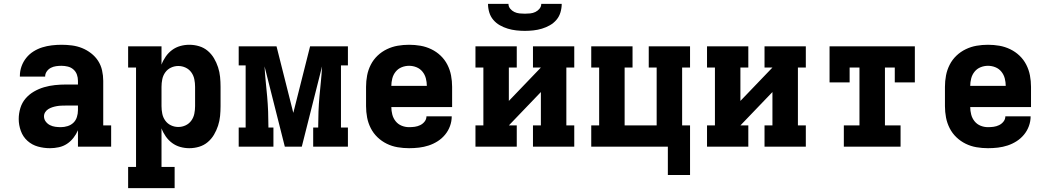

<svg xmlns="http://www.w3.org/2000/svg" viewBox="-20 -760 5440 995"><path d="M239 8Q207 8 176.5 -0.5Q146 -9 122.5 -30Q99 -51 88 -81.5Q77 -112 77 -143Q77 -172 85.5 -200Q94 -228 112.5 -249.5Q131 -271 156 -285.5Q181 -300 208.5 -308Q236 -316 264.5 -319Q293 -322 321 -322H384V-341Q384 -358 378.5 -373.5Q373 -389 360.5 -400Q348 -411 331.5 -415Q315 -419 299 -419Q285 -419 270.5 -417Q256 -415 243.5 -408.5Q231 -402 222.5 -390Q214 -378 214 -364V-363H83V-367Q83 -392 91.5 -416Q100 -440 116 -460Q132 -480 153.5 -493.5Q175 -507 199 -514.5Q223 -522 248.5 -525Q274 -528 299 -528Q326 -528 353 -524.5Q380 -521 405 -511Q430 -501 452 -484Q474 -467 488.5 -444.5Q503 -422 509 -395Q515 -368 515 -341V-110H556V0H384V-85Q375 -64 360.5 -45.5Q346 -27 327 -14.5Q308 -2 285 3Q262 8 239 8ZM295 -101Q313 -101 330.5 -106.5Q348 -112 360.5 -124Q373 -136 378.5 -153.5Q384 -171 384 -189V-213H322Q310 -213 298 -212.5Q286 -212 274.5 -210Q263 -208 252 -204.5Q241 -201 231 -195Q221 -189 214.5 -179Q208 -169 208 -157Q208 -142 217 -130Q226 -118 239 -111.5Q252 -105 266.5 -103Q281 -101 295 -101Z M885 215H644V105H685V-410H644V-520H817V-425Q825 -447 839 -467Q853 -487 872 -501Q891 -515 914 -521.5Q937 -528 961 -528Q987 -528 1012 -520.5Q1037 -513 1056.5 -496.5Q1076 -480 1089 -458Q1102 -436 1110 -411.5Q1118 -387 1120.5 -361.5Q1123 -336 1123 -310V-210Q1123 -184 1120.5 -158.5Q1118 -133 1110 -108.5Q1102 -84 1089 -62Q1076 -40 1056.5 -23.5Q1037 -7 1012 0.5Q987 8 961 8Q937 8 914 1.5Q891 -5 872 -19Q853 -33 839 -53Q825 -73 817 -95V105H885ZM904 -102Q924 -102 942 -110.5Q960 -119 971.5 -135Q983 -151 987 -170.5Q991 -190 991 -210V-310Q991 -330 987 -349.5Q983 -369 971.5 -385Q960 -401 942 -409.5Q924 -418 904 -418Q884 -418 866 -409.5Q848 -401 836.5 -385Q825 -369 821 -349.5Q817 -330 817 -310V-210Q817 -190 821 -170.5Q825 -151 836.5 -135Q848 -119 866 -110.5Q884 -102 904 -102Z M1217 0V-99H1253V-421H1217V-520H1413L1500 -175L1587 -520H1783V-421H1747V-99H1783V0H1603V-99H1629V-104Q1629 -143 1630.5 -182Q1632 -221 1635.5 -260Q1639 -299 1643 -338Q1647 -377 1649 -416L1544 0H1456L1351 -416Q1353 -377 1357 -338Q1361 -299 1364.5 -260Q1368 -221 1369.5 -182Q1371 -143 1371 -104V-99H1397V0Z M2100 8Q2070 8 2040.5 3Q2011 -2 1984.5 -15Q1958 -28 1936.5 -48.5Q1915 -69 1901.5 -95.5Q1888 -122 1882.5 -151Q1877 -180 1877 -210V-310Q1877 -340 1882.5 -369Q1888 -398 1901.5 -424.5Q1915 -451 1936.5 -471.5Q1958 -492 1985 -505Q2012 -518 2041 -523Q2070 -528 2100 -528Q2130 -528 2159 -523Q2188 -518 2215 -505Q2242 -492 2263.5 -471.5Q2285 -451 2298.5 -424.5Q2312 -398 2317.5 -369Q2323 -340 2323 -310V-205H2008Q2008 -186 2013 -166.5Q2018 -147 2030.5 -131.5Q2043 -116 2061.5 -108.5Q2080 -101 2100 -101Q2115 -101 2129.5 -103Q2144 -105 2157.5 -111.5Q2171 -118 2180.5 -130Q2190 -142 2190 -157H2321Q2321 -131 2312 -106.5Q2303 -82 2286.5 -62Q2270 -42 2248 -28Q2226 -14 2201.5 -6Q2177 2 2151.5 5Q2126 8 2100 8ZM2008 -315H2192Q2192 -334 2187 -353.5Q2182 -373 2169.5 -388.5Q2157 -404 2138.5 -411.5Q2120 -419 2100 -419Q2080 -419 2061.5 -411.5Q2043 -404 2030.5 -388.5Q2018 -373 2013 -353.5Q2008 -334 2008 -315Z M2444 0V-110H2485V-410H2444V-520H2658V-410H2617V-237L2783 -410H2742V-520H2956V-410H2915V-110H2956V0H2742V-110H2783V-283L2617 -110H2658V0ZM2700 -600Q2678 -600 2655.5 -602.5Q2633 -605 2611.5 -611.5Q2590 -618 2570.5 -629Q2551 -640 2536.5 -657Q2522 -674 2515.5 -696Q2509 -718 2509 -740H2615Q2615 -726 2624 -715Q2633 -704 2645.5 -698Q2658 -692 2672 -690.5Q2686 -689 2700 -689Q2714 -689 2728 -690.5Q2742 -692 2754.5 -698Q2767 -704 2776 -715Q2785 -726 2785 -740H2891Q2891 -718 2884.5 -696Q2878 -674 2863.5 -657Q2849 -640 2829.5 -629Q2810 -618 2788.5 -611.5Q2767 -605 2744.5 -602.5Q2722 -600 2700 -600Z M3441 147V0H3044V-110H3085V-410H3044V-520H3258V-410H3217V-110H3383V-410H3342V-520H3556V-410H3515V-110H3556V147Z M3644 0V-110H3685V-410H3644V-520H3858V-410H3817V-237L3983 -410H3942V-520H4156V-410H4115V-110H4156V0H3942V-110H3983V-283L3817 -110H3858V0Z M4353 0V-110H4434V-410H4383V-333H4279V-520H4721V-333H4617V-410H4566V-110H4647V0Z M5100 8Q5070 8 5040.5 3Q5011 -2 4984.5 -15Q4958 -28 4936.5 -48.5Q4915 -69 4901.5 -95.5Q4888 -122 4882.5 -151Q4877 -180 4877 -210V-310Q4877 -340 4882.5 -369Q4888 -398 4901.5 -424.5Q4915 -451 4936.5 -471.5Q4958 -492 4985 -505Q5012 -518 5041 -523Q5070 -528 5100 -528Q5130 -528 5159 -523Q5188 -518 5215 -505Q5242 -492 5263.5 -471.5Q5285 -451 5298.5 -424.5Q5312 -398 5317.5 -369Q5323 -340 5323 -310V-205H5008Q5008 -186 5013 -166.5Q5018 -147 5030.5 -131.5Q5043 -116 5061.5 -108.5Q5080 -101 5100 -101Q5115 -101 5129.5 -103Q5144 -105 5157.5 -111.5Q5171 -118 5180.5 -130Q5190 -142 5190 -157H5321Q5321 -131 5312 -106.5Q5303 -82 5286.5 -62Q5270 -42 5248 -28Q5226 -14 5201.5 -6Q5177 2 5151.5 5Q5126 8 5100 8ZM5008 -315H5192Q5192 -334 5187 -353.5Q5182 -373 5169.5 -388.5Q5157 -404 5138.5 -411.5Q5120 -419 5100 -419Q5080 -419 5061.5 -411.5Q5043 -404 5030.5 -388.5Q5018 -373 5013 -353.5Q5008 -334 5008 -315Z"/></svg>

Font: Iosevka HT Extrabold Extended
Style: Regular
Weight: 800
Width: 7
Monospace: yes
Designer: Belleve Invis
Foundry: Belleve Invis
Version: Version 32.3.0; ttfautohint (v1.8.4)